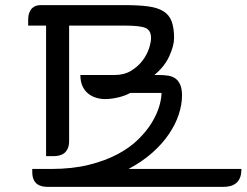

<svg xmlns="http://www.w3.org/2000/svg" viewBox="-20 -730 963 750"><path d="M179 -70Q262 -70 326.5 -86Q391 -102 439 -127.5Q487 -153 520 -185.5Q553 -218 573 -251Q593 -284 602 -314.5Q611 -345 611 -367H489Q469 -356 442 -349.5Q415 -343 390 -343Q373 -343 356 -348Q339 -353 325 -364Q311 -375 302.5 -393Q294 -411 294 -437H427Q465 -437 492 -453.5Q519 -470 536.5 -493Q554 -516 562 -540.5Q570 -565 570 -581Q570 -612 548 -621Q526 -630 468 -630H250V-180Q250 -161 244.5 -149.5Q239 -138 230.5 -131.5Q222 -125 211 -122.5Q200 -120 189 -120H160V-630H90V-650Q90 -669 94.5 -680.5Q99 -692 106 -698.5Q113 -705 121.5 -707.5Q130 -710 139 -710H468Q522 -710 559 -705Q596 -700 618.5 -686Q641 -672 650.5 -646.5Q660 -621 660 -581Q660 -552 641.5 -511Q623 -470 583 -437H601Q620 -437 636.5 -434.5Q653 -432 665 -423.5Q677 -415 684 -399Q691 -383 691 -357Q691 -322 678.5 -283.5Q666 -245 640 -206.5Q614 -168 574.5 -133Q535 -98 482 -70H923Q923 -48 917 -34.5Q911 -21 901 -13.5Q891 -6 878.5 -3Q866 0 853 0H166Q155 0 144 -2.5Q133 -5 124.5 -11.5Q116 -18 111 -29.5Q106 -41 106 -60V-70Z"/></svg>

Font: Warnes
Style: Regular
Weight: 400
Designer: Eduardo Rodriguez Tunni
Foundry: Eduardo Rodriguez Tunni
Version: Version 1.001